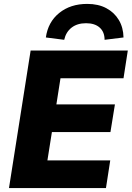

<svg xmlns="http://www.w3.org/2000/svg" viewBox="-20 -964 675 984"><path d="M26 0 137 -705H635L613 -563H290L269 -429H569L546 -287H246L223 -142H545L523 0ZM309 -760 215 -772Q226 -851 283.5 -897.5Q341 -944 427 -944Q484 -944 525 -922Q566 -900 589 -861.5Q612 -823 613 -772L516 -760Q516 -800 491 -822.5Q466 -845 421 -845Q376 -845 347 -822.5Q318 -800 309 -760Z"/></svg>

Font: Nunito Sans 12pt Black
Style: Italic
Weight: 900
Italic angle: -9°
Designer: Vernon Adams
Foundry: Vernon Adams
Version: Version 3.101;gftools[0.9.27]